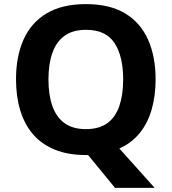

<svg xmlns="http://www.w3.org/2000/svg" viewBox="-20 -745 836 935"><path d="M737.7 -358Q737.7 -277.9 718.6 -211.8Q699.6 -145.7 660.4 -97.2Q621.3 -48.7 561.2 -21.8L733.2 170H540.2L409.1 10Q406.1 10 403.5 10Q400.9 10 397.9 10Q310.9 10 246.5 -16.5Q182 -43 140.5 -91.5Q99 -140 78.5 -208Q58 -276 58 -359Q58 -470 94.5 -552Q131 -634 206.5 -679.5Q282 -725 398.9 -725Q514.7 -725 589.7 -679.5Q664.7 -634 701.2 -551.5Q737.7 -469 737.7 -358ZM216 -358Q216 -282.8 235.1 -228.6Q254.2 -174.4 294.4 -145.3Q334.6 -116.2 397.9 -116.2Q463.1 -116.2 502.8 -145.3Q542.5 -174.4 561.1 -228.6Q579.8 -282.8 579.8 -358Q579.8 -471.4 537.5 -535.6Q495.3 -599.8 398.9 -599.8Q334.6 -599.8 294.4 -570.7Q254.2 -541.6 235.1 -487.4Q216 -433.2 216 -358Z"/></svg>

Font: Noto Sans Hebrew
Style: Regular
Weight: 400
Designer: Monotype Design Team
Foundry: Monotype Imaging Inc.
Version: Version 2.003;January 10, 2023;FontCreator 14.0.0.2877 64-bi